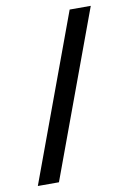

<svg xmlns="http://www.w3.org/2000/svg" viewBox="-83 -769 548 824"><g transform="rotate(-10 191.0 -357.0)"><path d="M372 -718H280L14 4H106Z"/></g></svg>

Font: Noto Sans Thai Looped Condensed Medium
Style: Regular
Weight: 500
Width: 3
Designer: Sasikarn Vongin, Ben Mitchell
Foundry: The Fontpad Ltd
Version: Version 1.001